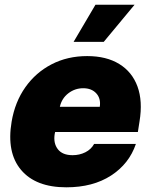

<svg xmlns="http://www.w3.org/2000/svg" viewBox="-20 -793 648 823"><path d="M264.2 9.9Q133.2 9.9 70.3 -64.6Q7.5 -139.2 29.8 -271.3Q44 -355.8 88.6 -419Q133.2 -482.2 201.2 -517.4Q269.2 -552.6 353.7 -552.6Q436.1 -552.6 491.3 -518.6Q546.5 -484.7 569.4 -422.1Q592.3 -359.4 578.1 -272.7L571 -227.3H216.3L214.5 -218.8Q208.1 -179.3 227.8 -153.6Q247.5 -127.8 291.2 -127.8Q321 -127.8 345.9 -140.3Q370.7 -152.7 383.5 -176.1H562.5Q533.7 -90.9 456 -40.5Q378.2 9.9 264.2 9.9ZM236.5 -335.2H407.7Q413 -370.4 392.9 -392.6Q372.9 -414.8 336.6 -414.8Q301.1 -414.8 272.9 -393.1Q244.7 -371.4 236.5 -335.2ZM295.5 -613.6 389.2 -772.7H556.8L424.7 -613.6Z"/></svg>

Font: Inter UI Black
Style: Italic
Weight: 900
Italic angle: -9.39999°
Designer: Rasmus Andersson
Foundry: rsms
Version: 3.2;8d6f07862